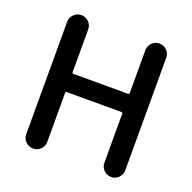

<svg xmlns="http://www.w3.org/2000/svg" viewBox="-129 -866 997 996"><g transform="rotate(20 369.5 -368.0)"><path d="M154.3 0Q130.9 0 113.8 -17.1Q96.7 -34.2 96.7 -57.6V-678.7Q96.7 -702.1 113.8 -719.2Q130.9 -736.3 154.3 -736.3H155.3Q179.7 -736.3 196.3 -719.2Q212.9 -702.1 212.9 -678.7V-443.4Q212.9 -435.5 220.7 -435.5H520.5Q528.3 -435.5 528.3 -443.4V-678.7Q528.3 -702.1 544.9 -719.2Q561.5 -736.3 585.9 -736.3Q610.4 -736.3 627 -719.2Q643.6 -702.1 643.6 -678.7V-57.6Q643.6 -34.2 627 -17.1Q610.4 0 585.9 0Q561.5 0 544.9 -17.1Q528.3 -34.2 528.3 -57.6V-328.1Q528.3 -335 520.5 -335H220.7Q212.9 -335 212.9 -328.1V-57.6Q212.9 -34.2 196.3 -17.1Q179.7 0 155.3 0Z"/></g></svg>

Font: Gen Jyuu Gothic Medium
Style: Regular
Weight: 500
Designer: [Source Han Sans]
Ryoko NISHIZUKA  (kana & ideographs); Paul D. Hunt (Latin, Greek & Cyrillic); Wenlong ZHANG  (bopomofo
Version: Version 1.002.20150607